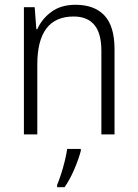

<svg xmlns="http://www.w3.org/2000/svg" viewBox="-20 -562 576 803"><path d="M296 -542Q375 -542 417 -497Q459 -452 459 -356V0H404V-349Q404 -423 374.5 -458Q345 -493 288 -493Q136 -493 136 -292V0H80V-532H125L132 -440H136Q155 -483 195 -512.5Q235 -542 296 -542ZM318 69Q309 103 291 145.5Q273 188 250 221H219V211Q226 195 235 167.5Q244 140 251 111Q258 82 261 61H318Z"/></svg>

Font: Noto Sans Gurmukhi UI SemiCondensed Light
Style: Regular
Weight: 300
Width: 4
Designer: Jelle Bosma - Monotype Design Team
Foundry: Monotype Imaging Inc.
Version: Version 2.004; ttfautohint (v1.8.4.7-5d5b)